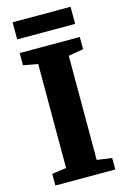

<svg xmlns="http://www.w3.org/2000/svg" viewBox="-136 -977 687 1040"><g transform="rotate(-15 208.0 -457.0)"><path d="M120.5 -76.5V-660L39 -674.5V-743H376V-674.5L292 -660V-76L376 -64.5V0H40V-65.5ZM370 -914V-818H45V-914Z"/></g></svg>

Font: Merriweather 20pt Black
Style: Regular
Weight: 900
Version: Version 2.100